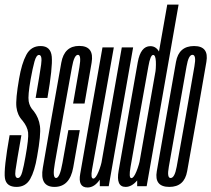

<svg xmlns="http://www.w3.org/2000/svg" viewBox="-35 -805 914 830"><path d="M36.5 3Q76 3 95.5 -31.2Q115 -65.5 125.5 -129Q142.5 -223 137.8 -259.5Q133 -296 111 -324.5Q93 -343 89 -367.2Q85 -391.5 97.5 -462.5Q106 -510 114 -538.8Q122 -567.5 133.5 -567.5Q148.5 -567.5 142.8 -525.8Q137 -484 119 -381.5H170Q193 -514 188.8 -560Q184.5 -606 140.5 -606Q99 -606 78.8 -568Q58.5 -530 47.5 -464.5Q32 -376 36 -341.8Q40 -307.5 62 -284Q83.5 -257.5 86.5 -232.2Q89.5 -207 75 -127Q68 -87 61 -61.2Q54 -35.5 42 -35.5Q27.5 -35.5 32 -68.8Q36.5 -102 57.5 -220.5H6.5Q-19.5 -73.5 -13.8 -35.2Q-8 3 36.5 3Z M200.5 3Q266.5 3 281.5 -80.8Q296.5 -164.5 310 -242.5H260.5Q246.5 -165.5 235 -100.5Q223.5 -35.5 207.5 -35.5Q190.5 -35.5 202.2 -100.2Q214 -165 237.5 -300.5Q266.5 -460 276 -514Q285.5 -568 302 -568Q317.5 -568 308.2 -514.2Q299 -460.5 281 -357.5H330.5Q348.5 -461 361 -533.8Q373.5 -606.5 307.5 -606.5Q243 -606.5 230 -534.2Q217 -462 188.5 -300.5Q165 -163 150.2 -80Q135.5 3 200.5 3Z M396.5 0H435L540.5 -600H491.5L396 -58.5ZM457 -600H408L338.5 -206.5Q322.5 -113.5 311.8 -54Q301 5.5 343.5 5.5Q373.5 5.5 396.8 -29Q420 -63.5 427.5 -106.5L407.5 -120.5Q402.5 -90.5 390.5 -61.8Q378.5 -33 368.5 -33Q356 -33 363 -72.5Q370 -112 386.5 -203Z M558 0H599L737 -785H688L558 -47.5ZM508 3Q535 3 558.8 -26Q582.5 -55 590.5 -97.5L572.5 -125Q566.5 -92.5 554.8 -63.8Q543 -35 533 -35Q520.5 -35 529.5 -84.2Q538.5 -133.5 567.5 -301Q598 -469 606.5 -518.2Q615 -567.5 627 -567.5Q637.5 -567.5 638.8 -539Q640 -510.5 635 -479L661.5 -504.5Q669.5 -547 655.5 -576.2Q641.5 -605.5 615 -605.5Q573 -605.5 560.5 -536Q548 -466.5 519 -301Q490 -136.5 477.8 -66.8Q465.5 3 508 3Z M697 3Q762 3 774 -64.5Q786 -132 816 -300.5Q845.5 -469 857.2 -537.5Q869 -606 804 -606Q738 -606 725.8 -537.5Q713.5 -469 684 -300.5Q654.5 -132.5 642.8 -64.8Q631 3 697 3ZM702.5 -35.5Q686 -35.5 694.8 -84Q703.5 -132.5 733 -300.5Q763 -468.5 771.5 -518.2Q780 -568 797 -568Q814.5 -568 805.5 -518.5Q796.5 -469 767.5 -300.5Q737.5 -133 728.8 -84.2Q720 -35.5 702.5 -35.5Z"/></svg>

Font: Anybody UltraCondensed Light
Style: Italic
Weight: 300
Width: 1
Italic angle: -10°
Version: Version 1.113;gftools[0.9.25]